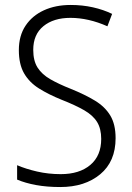

<svg xmlns="http://www.w3.org/2000/svg" viewBox="-20 -744 533 774"><path d="M446 -187Q446 -93 384 -41.5Q322 10 223 10Q169 10 125.5 2Q82 -6 49 -20V-78Q84 -63 129.5 -52.5Q175 -42 225 -42Q300 -42 344 -79Q388 -116 388 -184Q388 -225 371.5 -252Q355 -279 319.5 -299.5Q284 -320 228 -342Q176 -363 137 -387.5Q98 -412 77 -448.5Q56 -485 56 -542Q56 -600 83 -640.5Q110 -681 157 -702.5Q204 -724 265 -724Q312 -724 354.5 -714.5Q397 -705 432 -688L413 -638Q375 -655 337.5 -663.5Q300 -672 264 -672Q196 -672 155 -638.5Q114 -605 114 -543Q114 -499 131.5 -471.5Q149 -444 183 -424.5Q217 -405 265 -386Q322 -363 362.5 -338.5Q403 -314 424.5 -278.5Q446 -243 446 -187Z"/></svg>

Font: Noto Sans Lao SemiCondensed Light
Style: Regular
Weight: 300
Width: 4
Designer: Monotype Design Team
Foundry: Monotype Imaging Inc.
Version: Version 2.003; ttfautohint (v1.8.4.7-5d5b)